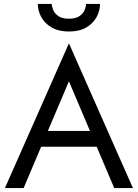

<svg xmlns="http://www.w3.org/2000/svg" viewBox="-20 -955 700 975"><path d="M172 -935H243Q243 -922 250 -904.5Q257 -887 276 -873.5Q295 -860 330 -860Q365 -860 384 -873.5Q403 -887 410 -904.5Q417 -922 417 -935H488Q488 -901 470.5 -868.5Q453 -836 418 -815.5Q383 -795 330 -795Q278 -795 242.5 -815.5Q207 -836 189.5 -868.5Q172 -901 172 -935ZM560 0 471 -210H189L100 0H5L330 -735L655 0ZM330 -542 223 -290H437Z"/></svg>

Font: Jost*
Style: Regular
Weight: 400
Version: Version 3.7